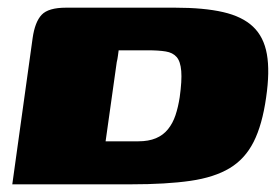

<svg xmlns="http://www.w3.org/2000/svg" viewBox="-20 -480 729 500"><path d="M321 0Q276 0 235 0Q194 0 156.5 0Q119 0 83 0Q47 0 12 0L65 -381Q71 -423 88.5 -441.5Q106 -460 152 -460Q185 -460 218.5 -460Q252 -460 287 -460Q322 -460 359 -460Q396 -460 436 -460Q511 -460 561 -448.5Q611 -437 639 -410.5Q667 -384 675 -339Q683 -294 673 -226Q663 -155 640.5 -110.5Q618 -66 578 -42Q538 -18 475.5 -9Q413 0 321 0ZM340 -112Q367 -112 386 -120Q405 -128 417.5 -143.5Q430 -159 437 -180Q444 -201 448 -227Q454 -270 452 -295Q450 -320 440 -331.5Q430 -343 411.5 -346Q393 -349 365 -349Q356 -349 346.5 -349Q337 -349 327 -349Q317 -349 307.5 -349Q298 -349 289 -349Q288 -342 287 -334Q286 -326 284 -318L255 -112Q266 -112 276.5 -112Q287 -112 297.5 -112Q308 -112 319 -112Q330 -112 340 -112Z"/></svg>

Font: Genos Thin Black
Style: Italic
Weight: 900
Italic angle: -8°
Version: Version 1.010